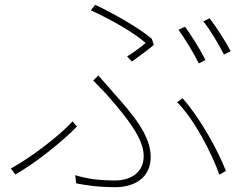

<svg xmlns="http://www.w3.org/2000/svg" viewBox="-20 -760 1040 799"><path d="M509 -525 529 -504C563 -528 599 -555 620 -573L612 -598C561 -643 447 -707 376 -740L358 -717C436 -682 542 -622 586 -581C570 -567 538 -543 509 -525ZM293 -31 297 3C338 11 390 19 462 19C503 19 607 4 607 -108C607 -196 534 -283 454 -372C433 -396 408 -425 389 -446L368 -425C390 -402 417 -375 436 -353C503 -275 578 -186 578 -111C578 -28 503 -9 462 -9C385 -9 340 -17 293 -31ZM893 -33 920 -49C888 -132 815 -266 740 -351L717 -335C788 -264 861 -123 893 -33ZM300 -233 282 -255C228 -195 104 -101 25 -59L44 -34C132 -84 240 -172 300 -233ZM750 -649 723 -636C750 -598 788 -537 807 -496L835 -510C813 -555 776 -613 750 -649ZM852 -684 826 -671C856 -634 889 -578 912 -533L940 -547C920 -586 880 -648 852 -684Z"/></svg>

Font: Noto Sans CJK SC Thin
Style: Regular
Weight: 100
Designer: Ryoko NISHIZUKA 西塚涼子 (kana, bopomofo & ideographs); Paul D. Hunt (Latin, Greek & Cyrillic); Sandoll Communications 산돌커뮤니
Foundry: Adobe
Version: Version 2.004;hotconv 1.0.118;makeotfexe 2.5.65603